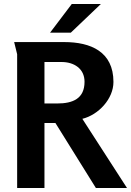

<svg xmlns="http://www.w3.org/2000/svg" viewBox="-20 -943 657 963"><path d="M340 -923 231 -779H335L486 -923ZM51 -732 66 -671V0H203V-326H258L461 0H617L393 -347C474 -367 549 -447 549 -532C549 -684 435 -732 302 -732ZM203 -632H289C351 -632 404 -599 404 -533C404 -448 345 -424 267 -424H203Z"/></svg>

Font: Rosario
Style: Bold
Weight: 700
Designer: Hector Gatti
Foundry: Omnibus Type
Version: Version 1.100